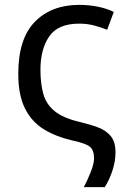

<svg xmlns="http://www.w3.org/2000/svg" viewBox="-20 -566 527 788"><path d="M324 202Q338 176 352 141Q366 106 366 84Q366 50 348.5 36Q331 22 275 10Q210 -5 160.5 -35Q111 -65 83 -120Q55 -175 55 -263Q55 -407 123 -476.5Q191 -546 305 -546Q345 -546 382 -538.5Q419 -531 447 -517L420 -444Q394 -454 366 -461.5Q338 -469 305 -469Q218 -469 182 -416.5Q146 -364 146 -280Q146 -224 157.5 -181.5Q169 -139 203.5 -110.5Q238 -82 305 -66Q348 -56 381.5 -43.5Q415 -31 434.5 -7.5Q454 16 454 59Q454 96 441.5 134Q429 172 410 202Z"/></svg>

Font: Noto Sans Living
Style: Regular
Weight: 400
Designer: Monotype Design Team
Foundry: Monotype Imaging Inc.
Version: Version 2.013; ttfautohint (v1.8.4.7-5d5b)